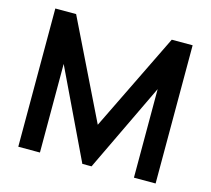

<svg xmlns="http://www.w3.org/2000/svg" viewBox="-103 -843 1061 966"><g transform="rotate(15 427.5 -360.0)"><path d="M70 0V-720H178.3L427.7 -210.2L676.5 -720H785.2V-0.2H672.3V-461.5L451.5 0H403.7L182.8 -461.5V0Z"/></g></svg>

Font: Manrope
Style: Regular
Weight: 400
Designer: Mikhail Sharanda
Foundry: Mikhail Sharanda
Version: Version 4.503